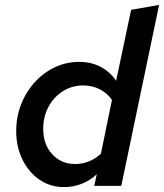

<svg xmlns="http://www.w3.org/2000/svg" viewBox="-20 -757 668 782"><path d="M240 5Q185 5 141 -25Q97 -55 71.5 -107Q46 -159 46 -223Q46 -281 66 -332Q86 -383 121.5 -422Q157 -461 203.5 -483Q250 -505 303 -505Q351 -505 389.5 -485Q428 -465 453 -428L514 -717L628 -737L474 0H364L374 -47Q347 -22 313 -8.5Q279 5 240 5ZM286 -89Q345 -89 391 -131L436 -350Q418 -377 387 -393Q356 -409 319 -409Q273 -409 236 -385.5Q199 -362 177.5 -322Q156 -282 156 -232Q156 -169 192.5 -129Q229 -89 286 -89Z"/></svg>

Font: Red Hat Text Medium
Style: Italic
Weight: 500
Italic angle: -12°
Designer: Pentagram, MCKL
Foundry: Pentagram, MCKL
Version: Version 1.023; ttfautohint (v1.8.3)